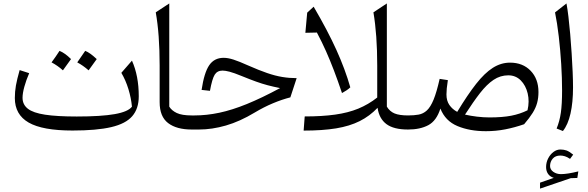

<svg xmlns="http://www.w3.org/2000/svg" viewBox="-20 -763 3466 1131"><path d="M757.3 -134.8Q752.4 -185.5 736.6 -237.8Q720.7 -290 694.8 -334L757.3 -405.8Q797.4 -316.4 797.4 -195.8Q797.4 -123 759 -78.6Q720.7 -34.2 635.3 -14.2Q549.8 5.9 407.2 5.9Q230.5 5.9 148.9 -41Q67.4 -87.9 67.4 -185.5Q67.4 -222.7 73.7 -259Q80.1 -295.4 95.7 -350.1L151.9 -332Q133.8 -290 123.3 -251.7Q112.8 -213.4 112.8 -187Q112.8 -147 144 -122.6Q175.3 -98.1 245.6 -87.4Q315.9 -76.7 432.1 -76.7Q576.7 -76.7 656 -90.8Q735.4 -105 757.3 -134.8ZM283.7 -395.5Q308.6 -429.2 330.6 -463.4Q362.3 -450.7 398.4 -415Q365.2 -368.7 350.6 -348.6Q319.8 -376.5 283.7 -395.5ZM549.8 -415 502 -348.6Q469.2 -377.4 435.1 -395.5Q453.6 -421.9 481.9 -463.4Q509.3 -453.1 549.8 -415Z M977.1 -742.7V-134.8Q991.2 -111.8 1021.2 -97.4Q1051.3 -83 1109.4 -83H1109.9V0H1109.4Q1020 0 970.2 -38.1Q920.4 -76.2 920.4 -161.1V-376.5Q920.4 -561.5 897.5 -690.4Z M1297.4 -422.4Q1322.8 -422.4 1355 -412.1Q1387.2 -401.9 1443.8 -376.5Q1505.9 -349.1 1553.5 -332.8Q1601.1 -316.4 1642.6 -309.6Q1684.1 -302.7 1727.5 -302.7L1690.4 -189.5Q1640.6 -176.8 1587.4 -154.5Q1534.2 -132.3 1480.5 -100.1Q1393.1 -47.4 1311 -23.7Q1229 0 1151.9 0H1109.9Q1094.2 0 1094.2 -31.7V-51.3Q1094.2 -83 1109.9 -83H1125.5Q1197.3 -83 1272 -98.9Q1346.7 -114.7 1433.8 -150.1Q1521 -185.5 1629.9 -244.1Q1590.8 -252 1557.4 -260.7Q1523.9 -269.5 1488 -282.5Q1452.1 -295.4 1405.3 -314.5Q1357.9 -334 1332.3 -340.6Q1306.6 -347.2 1291 -347.2Q1259.8 -347.2 1244.6 -322.8Q1229.5 -298.3 1216.8 -228L1167.5 -233.4Q1182.6 -335 1212.4 -378.7Q1242.2 -422.4 1297.4 -422.4Z M2258.8 -742.7V-134.8Q2275.9 -106.4 2304.4 -94.7Q2333 -83 2383.3 -83H2383.8V0H2383.3Q2299.3 0 2256.3 -32Q2213.4 -64 2204.1 -127.9Q2157.7 -79.1 2098.9 -49.6Q2040 -20 1959.7 -6.8Q1879.4 6.3 1768.6 6.3L1774.9 -77.1Q1877.9 -77.1 1954.3 -87.9Q2030.8 -98.6 2090.3 -123Q2149.9 -147.5 2202.1 -188.5V-376.5Q2202.1 -558.6 2179.7 -690.4ZM1827.6 -723.6Q1910.2 -582.5 1961.7 -468.8Q2013.2 -355 2043.5 -248.5Q2034.2 -239.3 2021.5 -231Q2008.8 -222.7 1994.6 -214.8Q1969.7 -288.6 1947 -348.1Q1924.3 -407.7 1900.4 -461.4Q1876.5 -515.1 1846.7 -571.3L1778.8 -569.8L1789.6 -688.5Z M2984.4 -394Q3059.6 -394 3105.7 -346.2Q3151.9 -298.3 3151.9 -220.7Q3151.9 -186 3144 -157Q3136.2 -127.9 3117.9 -98.4Q3099.6 -68.8 3067.4 -31.2Q3011.2 -11.7 2956.1 -1Q2900.9 9.8 2842.3 9.8Q2747.1 9.8 2675 -20.3Q2603 -50.3 2574.2 -123.5Q2551.3 -51.3 2502.9 -25.6Q2454.6 0 2383.8 0Q2368.2 0 2368.2 -31.7V-51.3Q2368.2 -83 2383.8 -83Q2418.9 -83 2446 -87.9Q2473.1 -92.8 2494.6 -112.5Q2516.1 -132.3 2534.2 -176.3Q2552.2 -220.2 2569.8 -298.3L2618.2 -291Q2613.8 -263.2 2611.8 -242.7Q2609.9 -222.2 2609.9 -206.5Q2609.9 -169.4 2627.2 -144.5Q2644.5 -119.6 2673.3 -104Q2734.4 -205.1 2784.7 -269Q2835 -333 2883.1 -363.5Q2931.2 -394 2984.4 -394ZM2974.1 -319.3Q2927.2 -319.3 2887.5 -292.7Q2847.7 -266.1 2807.6 -214.6Q2767.6 -163.1 2719.2 -87.9Q2751 -80.6 2789.6 -75.9Q2828.1 -71.3 2863.3 -71.3Q2939 -71.3 2991 -81.3Q3043 -91.3 3087.4 -113.3Q3099.6 -165.5 3088.4 -212.6Q3077.1 -259.8 3047.4 -289.6Q3017.6 -319.3 2974.1 -319.3Z M3220.2 214.8Q3220.2 235.8 3239.5 249.3Q3258.8 262.7 3284.2 262.7Q3322.3 262.7 3386.7 246.6L3380.9 285.2L3341.8 286.6L3161.1 348.1V313L3242.2 284.7Q3219.7 277.8 3208.3 261.2Q3196.8 244.6 3196.8 221.2Q3196.8 194.3 3208.7 170.7Q3220.7 147 3240 132.3Q3259.3 117.7 3280.8 117.7Q3300.8 117.7 3316.9 123.3Q3333 128.9 3356.4 147.9L3337.9 172.9Q3321.3 161.6 3307.6 157.5Q3293.9 153.3 3280.8 153.3Q3251.5 153.3 3235.8 171.6Q3220.2 189.9 3220.2 214.8ZM3316.9 -742.7Q3322.8 -711.9 3328.4 -664.8Q3334 -617.7 3338.9 -561.8Q3343.8 -505.9 3347.4 -448.5Q3351.1 -391.1 3353.3 -339.1Q3355.5 -287.1 3355.5 -248Q3355.5 -159.7 3340.6 -94Q3325.7 -28.3 3295.9 8.8L3258.8 -5.9Q3276.4 -48.3 3283.7 -98.6Q3291 -148.9 3291 -230Q3291 -302.7 3285.9 -385.7Q3280.8 -468.8 3271.5 -548.3Q3262.2 -627.9 3249.5 -689.9Z"/></svg>

Font: Pinar DS1 Regular
Style: Regular
Weight: 400
Designer: Amin Abedi
Version: Version 3.000